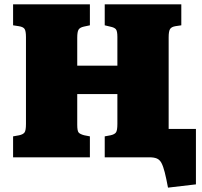

<svg xmlns="http://www.w3.org/2000/svg" viewBox="-20 -721 928 880"><path d="M750 139Q742 96 735 68.5Q728 41 720 26Q712 11 699 5.5Q686 0 665 0H460V-96L487 -101Q505 -105 511.5 -114Q518 -123 518 -153V-290H334V-149Q334 -121 340.5 -113.5Q347 -106 366 -101L392 -96V0H40V-96L68 -101Q86 -105 92.5 -114Q99 -123 99 -153V-551Q99 -579 92.5 -588.5Q86 -598 66 -601L40 -605V-701H392V-605L364 -599Q346 -595 340 -585Q334 -575 334 -548V-420H518V-552Q518 -578 511.5 -586.5Q505 -595 485 -599L460 -605V-701H811V-605L784 -601Q766 -598 759.5 -588Q753 -578 753 -550V-130H878V124Z"/></svg>

Font: Literata Black
Style: Regular
Weight: 900
Designer: Latin by Veronika Burian and Jose Scaglione. Greek by Irene Vlachou. Cyrillic by Vera Evstafieva.
Foundry: TypeTogether
Version: Version 3.103;gftools[0.9.29]